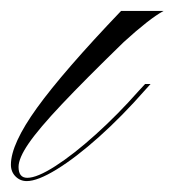

<svg xmlns="http://www.w3.org/2000/svg" viewBox="-102 -323 320 352"><path d="M-53 9Q-65 9 -73.5 0.5Q-82 -8 -82 -21Q-82 -59 -34 -125.5Q14 -192 120 -303H198Q185 -296 166.5 -281.5Q148 -267 125 -246Q54 -177 11.5 -132Q-31 -87 -49.5 -60Q-68 -33 -68 -17Q-68 3 -52 3Q-34 3 -0.5 -18.5Q33 -40 73.5 -76.5Q114 -113 152 -156L164 -169H174L165 -159Q122 -110 79.5 -72Q37 -34 2 -12.5Q-33 9 -53 9Z"/></svg>

Font: Ballet
Style: Regular
Weight: 400
Designer: Maximiliano R. Sproviero
Foundry: Omnibus-Type
Version: Version 1.100